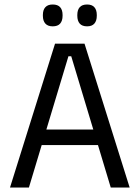

<svg xmlns="http://www.w3.org/2000/svg" viewBox="-20 -833 620 853"><path d="M24.5 0 224.5 -639H355.5L556 0H472L296.5 -583H284L108.5 0ZM144.5 -188.5V-257.5H435.5V-188.5ZM214 -716Q192.5 -716 181.5 -728.2Q170.5 -740.5 170.5 -763V-766.5Q170.5 -789 181.5 -801Q192.5 -813 214 -813Q236.5 -813 247.2 -801Q258 -789 258 -766.5V-763Q258 -740.5 247.2 -728.2Q236.5 -716 214 -716ZM367 -716Q345 -716 334.2 -728.2Q323.5 -740.5 323.5 -763V-766.5Q323.5 -789 334.2 -801Q345 -813 367 -813Q388.5 -813 399.2 -801Q410 -789 410 -766.5V-763Q410 -740.5 399.2 -728.2Q388.5 -716 367 -716Z"/></svg>

Font: Anek Odia
Style: Regular
Weight: 400
Designer: Yesha Goshar & Mahesh Sahu (Odia), Yesha Goshar (Latin)
Foundry: Ek Type
Version: Version 1.003